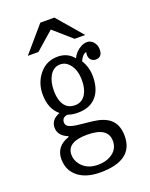

<svg xmlns="http://www.w3.org/2000/svg" viewBox="-162 -852 824 1056"><g transform="rotate(-20 250.0 -324.5)"><path d="M209 -768.1H291L418 -620.1H356L250 -712.9L144 -620.1H82ZM140.1 -128.9Q85 -150.9 85 -198.7Q85 -245.1 138.2 -265.1Q85.9 -307.6 85.9 -392.6Q85.9 -447.8 113.3 -491.7Q156.7 -560.1 233.4 -560.1Q291.5 -560.1 326.2 -517.1Q344.7 -553.7 377.9 -570.8Q396.5 -580.1 412.6 -580.1Q433.1 -580.1 448.2 -564.5Q465.8 -545.9 465.8 -518.6Q465.8 -473.1 426.3 -473.1Q412.6 -473.1 402.3 -481.9Q388.7 -493.2 388.7 -513.7Q388.7 -520.5 391.1 -529.8Q370.6 -528.3 352.1 -490.2Q379.9 -446.3 379.9 -391.6Q379.9 -324.2 349.6 -282.7Q311.5 -231.9 235.4 -231.9Q201.7 -231.9 176.3 -241.2Q143.1 -237.3 143.1 -208Q143.1 -189.9 159.7 -181.6Q177.2 -172.9 210.9 -168.9L292 -160.2Q357.9 -152.8 391.1 -125.5Q432.1 -92.3 432.1 -23.9Q432.1 119.1 238.3 119.1Q161.1 119.1 114.3 85.4Q61 46.9 61 -22.9Q61 -97.7 140.1 -124ZM232.4 -515.1Q193.4 -515.1 170.9 -477.1Q150.9 -442.9 150.9 -390.6Q150.9 -350.1 163.1 -322.3Q183.6 -275.9 233.9 -275.9Q274.9 -275.9 296.9 -311.5Q315.9 -342.8 315.9 -392.6Q315.9 -453.6 285.6 -489.3Q263.7 -515.1 232.4 -515.1ZM239.3 -101.1Q121.1 -101.1 121.1 -26.4Q121.1 5.4 142.1 31.7Q176.8 75.2 240.7 75.2Q284.2 75.2 314.9 57.6Q361.8 30.8 361.8 -20.5Q361.8 -101.1 239.3 -101.1Z"/></g></svg>

Font: BIZ UDMincho
Style: Regular
Weight: 400
Monospace: yes
Designer: TypeBank Co., Ltd.
Foundry: Morisawa Inc.
Version: Version 1.06